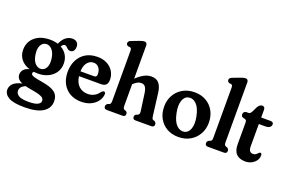

<svg xmlns="http://www.w3.org/2000/svg" viewBox="-118 -1169 2761 1843"><g transform="rotate(20 1262.0 -248.0)"><path d="M295 -41.5Q391.5 -26 431.5 5.2Q471.5 36.5 471.5 95.5Q471.5 165 410 205.5Q348.5 246 221.5 246Q108.5 246 59.2 217.5Q10 189 10 142Q10 106.5 37.8 79Q65.5 51.5 126.5 38.5Q92.5 24 80.2 5.5Q68 -13 68 -34.5Q68 -60 85.5 -82Q103 -104 143.5 -114.5Q85.5 -132.5 53.8 -173.2Q22 -214 22 -269Q22 -350 79.8 -399.2Q137.5 -448.5 234.5 -448.5Q278 -448.5 314.5 -437L316 -439.5Q337.5 -487 367.2 -509Q397 -531 432 -531Q461.5 -531 478.5 -515.2Q495.5 -499.5 495.5 -470.5Q495.5 -443.5 483 -427.8Q470.5 -412 450 -412Q433 -412 423 -421Q413 -430 404.5 -438.8Q396 -447.5 382.5 -447.5Q374.5 -447.5 366.8 -441.8Q359 -436 350 -421.5Q391 -399 412.8 -361.2Q434.5 -323.5 434.5 -278Q434.5 -225.5 408.8 -186Q383 -146.5 337.2 -124.2Q291.5 -102 232 -102Q211 -102 191 -104.5Q180.5 -96.5 180.5 -86Q180.5 -77.5 188.2 -70.5Q196 -63.5 220.5 -56.5Q245 -49.5 295 -41.5ZM212 -396.5Q178.5 -394 159.8 -360.8Q141 -327.5 149 -269.5Q157 -210.5 183.8 -181Q210.5 -151.5 245 -154Q278.5 -156.5 297.2 -189.8Q316 -223 308 -281.5Q299.5 -340.5 272.8 -369.8Q246 -399 212 -396.5ZM110 117Q110 145 138 164.2Q166 183.5 241.5 183.5Q305.5 183.5 333.8 168.8Q362 154 362 131.5Q362 115.5 351 103.5Q340 91.5 310.8 82Q281.5 72.5 226.5 64Q190.5 58.5 163.5 51Q133.5 65 121.8 81.2Q110 97.5 110 117Z M904.5 -281.5Q904.5 -214 838 -214H612.5Q621.5 -148.5 657.8 -115.2Q694 -82 748.5 -82Q787.5 -82 817 -99.5Q846.5 -117 863 -143Q877.5 -158 888.5 -158Q905.5 -158 905 -134.5Q902.5 -97 878.8 -64Q855 -31 813.2 -10.5Q771.5 10 714.5 10Q647.5 10 598.5 -18.5Q549.5 -47 522.8 -97.8Q496 -148.5 496 -215.5Q496 -282.5 522.2 -335.2Q548.5 -388 598.2 -418.5Q648 -449 719.5 -449Q775.5 -449 817 -426.8Q858.5 -404.5 881.5 -366.8Q904.5 -329 904.5 -281.5ZM702.5 -384Q664 -384 638.2 -352.5Q612.5 -321 610 -262.5H748.5Q776.5 -262.5 776.5 -290.5Q776.5 -334.5 755.5 -359.2Q734.5 -384 702.5 -384Z M1118.5 -710V-372Q1162 -413.5 1198 -431.2Q1234 -449 1268.5 -449Q1322 -449 1348 -416.5Q1374 -384 1381.5 -325L1409.5 -100.5Q1412 -81.5 1414.8 -73.5Q1417.5 -65.5 1426.5 -62L1440.5 -57.5Q1449 -52 1454 -45Q1459 -38 1459 -28Q1459 0 1428.5 0H1266.5Q1239 0 1239 -28Q1239 -45.5 1254.5 -54L1268.5 -59Q1278 -63 1282.5 -71Q1287 -79 1285 -97.5L1260 -278Q1254.5 -317 1240.2 -336.8Q1226 -356.5 1198 -356.5Q1181 -356.5 1162.5 -348Q1144 -339.5 1121.5 -318L1118.5 -315.5V-100.5Q1118.5 -80 1122 -71.5Q1125.5 -63 1135 -59L1149.5 -54Q1164.5 -44.5 1164.5 -28Q1164.5 0 1136.5 0H975.5Q945 0 945 -28Q945 -46 963.5 -57.5L977 -62Q986.5 -65.5 990.2 -73.5Q994 -81.5 994 -100.5V-609.5Q994 -626 990.2 -632.8Q986.5 -639.5 977 -642.5L957.5 -644.5Q938.5 -653 938.5 -670.5Q938.5 -680.5 944.5 -688Q950.5 -695.5 967 -702L1039.5 -729.5Q1059 -737 1070 -739.5Q1081 -742 1090 -742Q1118.5 -742 1118.5 -710Z M1711 -448.5Q1778.5 -448.5 1829.2 -419.2Q1880 -390 1908.5 -338.2Q1937 -286.5 1937 -218.5Q1937 -154.5 1907.8 -102.8Q1878.5 -51 1826.8 -21Q1775 9 1706.5 9Q1639 9 1588.2 -20.2Q1537.5 -49.5 1509 -101.2Q1480.5 -153 1480.5 -221Q1480.5 -285 1509.5 -336.8Q1538.5 -388.5 1590.5 -418.5Q1642.5 -448.5 1711 -448.5ZM1745 -57.5Q1785.5 -66 1802.5 -114.5Q1819.5 -163 1803.5 -239Q1787 -320 1751 -355.2Q1715 -390.5 1672 -382Q1631.5 -373.5 1614.8 -325Q1598 -276.5 1614 -200.5Q1630.5 -119.5 1666.5 -84.2Q1702.5 -49 1745 -57.5Z M2151.5 -710V-100.5Q2151.5 -81.5 2155.5 -73.5Q2159.5 -65.5 2168.5 -62L2182.5 -57.5Q2201 -46 2201 -28Q2201 0 2170.5 0H2008.5Q1978 0 1978 -28Q1978 -46 1996.5 -57.5L2010 -62Q2019.5 -65.5 2023.2 -73.5Q2027 -81.5 2027 -100.5V-609.5Q2027 -626 2023.2 -632.8Q2019.5 -639.5 2010 -642.5L1990.5 -644.5Q1971.5 -653 1971.5 -670.5Q1971.5 -680.5 1977.5 -688Q1983.5 -695.5 2000 -702L2072.5 -729.5Q2092 -737 2103 -739.5Q2114 -742 2123 -742Q2151.5 -742 2151.5 -710Z M2249 -373 2229.5 -377.5Q2217 -382 2213.5 -390Q2210 -398 2210 -408.5Q2210 -421.5 2219.2 -430.2Q2228.5 -439 2243 -439H2264Q2272 -439 2278.2 -444.2Q2284.5 -449.5 2293.5 -465L2320 -519.5Q2340 -550 2364 -550Q2392 -550 2392 -517V-439H2487Q2518 -439 2518 -414Q2518 -396 2503.2 -384.2Q2488.5 -372.5 2455 -372.5H2392V-142Q2392 -83.5 2437 -83.5Q2455.5 -83.5 2466.5 -92.5Q2477.5 -101.5 2485.2 -110.2Q2493 -119 2501.5 -119Q2516 -119 2516 -94Q2516 -67.5 2499.8 -43.8Q2483.5 -20 2455.2 -5Q2427 10 2391 10Q2331 10 2299.2 -22Q2267.5 -54 2267.5 -121.5V-338Q2267.5 -353 2264.5 -360.8Q2261.5 -368.5 2249 -373Z"/></g></svg>

Font: Fraunces 144pt SuperSoft SemiBold
Style: Regular
Weight: 600
Version: Version 1.000;[b76b70a41]